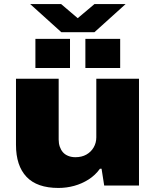

<svg xmlns="http://www.w3.org/2000/svg" viewBox="-20 -917 768 949"><path d="M269 12Q163 12 111 -43Q59 -98 59 -201V-528H270V-227Q270 -208 275.5 -192Q281 -176 291 -164.5Q301 -153 317 -146.5Q333 -140 353 -140Q384 -140 407 -153Q430 -166 443 -188.5Q456 -211 456 -238V-528H667V0H495L482 -83H474Q451 -51 418 -30Q385 -9 347 1.5Q309 12 269 12ZM155 -581V-725H326V-581ZM402 -581V-725H574V-581ZM129 -897H282L396 -800H332L447 -897H601L447 -758H283Z"/></svg>

Font: Archivo SemiExpanded Black
Style: Regular
Weight: 900
Width: 6
Designer: Hector Gatti
Foundry: Omnibus-Type
Version: Version 2.001